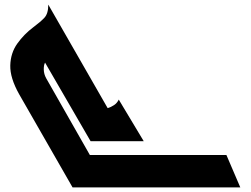

<svg xmlns="http://www.w3.org/2000/svg" viewBox="-20 -611 1085 831"><path d="M294 200 63 -203Q23 -274 24.5 -328Q26 -382 55 -422.5Q84 -463 124 -493Q155 -516 172 -534Q189 -552 189 -591L446 -143Q460 -147 473.5 -156Q487 -165 494 -180L602 0H372L175 -340Q169 -329 169.5 -309.5Q170 -290 180 -272L369 60H960L1020 200Z"/></svg>

Font: Reem Kufi
Style: Bold
Weight: 700
Designer: Khaled Hosny
Version: Version 1.001